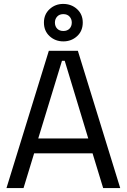

<svg xmlns="http://www.w3.org/2000/svg" viewBox="-20 -959 646 979"><path d="M13 0 229 -700H377L593 0H506L452 -177H154L100 0ZM430 -253 310 -649H296L175 -253ZM204 -844Q204 -886 233 -912.5Q262 -939 302 -939Q344 -939 373 -912.5Q402 -886 402 -844Q402 -801 373 -774.5Q344 -748 303 -748Q262 -748 233 -774.5Q204 -801 204 -844ZM346 -844Q346 -862 334.5 -874.5Q323 -887 303 -887Q283 -887 271.5 -874.5Q260 -862 260 -844Q260 -825 271.5 -813Q283 -801 303 -801Q323 -801 334.5 -813Q346 -825 346 -844Z"/></svg>

Font: Space Grotesk Frontify
Style: Regular
Weight: 400
Designer: Florian Karsten
Version: Version 2.000